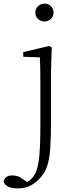

<svg xmlns="http://www.w3.org/2000/svg" viewBox="-92 -774 414 1065"><path d="M6 271Q-31 271 -50.5 259Q-70 247 -72 232Q-64 199 -24 199Q-8 199 7 204Q22 209 40 223L75 246V253H44V243Q60 236 75 224Q90 212 100 195Q114 170 121 129.5Q128 89 130 33Q132 -23 132 -92V-281Q132 -332 131.5 -375Q131 -418 129 -456L37 -459V-485L181 -519L195 -511L191 -377V-114Q191 -18 187 45Q183 108 169 149Q155 190 124 220Q98 246 71 258.5Q44 271 6 271ZM155 -655Q135 -655 119.5 -668.5Q104 -682 104 -704Q104 -726 119.5 -740Q135 -754 155 -754Q175 -754 190 -740Q205 -726 205 -704Q205 -682 190 -668.5Q175 -655 155 -655Z"/></svg>

Font: Early Summer Mincho VF
Style: Regular
Weight: 250
Designer: GuiWonder
Version: Version 1.002